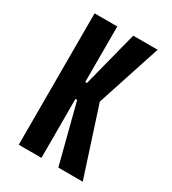

<svg xmlns="http://www.w3.org/2000/svg" viewBox="-172 -793 794 886"><g transform="rotate(30 225.0 -350.0)"><path d="M68.5 0V-700H189.5V-404H198.5L274.5 -700H404.5L293 -359.5L409.5 0H279.5L198.5 -314H189.5V0Z"/></g></svg>

Font: Trispace Condensed Medium
Style: Regular
Weight: 500
Width: 3
Designer: Tyler Finck
Foundry: Etcetera Type Company
Version: Version 1.210; ttfautohint (v1.8.3)